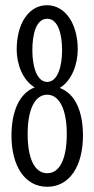

<svg xmlns="http://www.w3.org/2000/svg" viewBox="-20 -703 362 736"><path d="M209 -366C256 -394 278 -458 278 -513C278 -614 229 -683 160 -683C91 -683 44 -614 44 -513C44 -458 66 -396 113 -368C55 -346 24 -277 24 -183C24 -67 75 13 161 13C247 13 298 -67 298 -183C298 -277 268 -344 209 -366ZM218 -510C218 -446 200 -389 161 -389C122 -389 104 -446 104 -510C104 -574 119 -631 161 -631C202 -631 218 -574 218 -510ZM161 -340C207 -340 236 -284 236 -190C236 -96 210 -39 161 -39C112 -39 86 -96 86 -190C86 -284 114 -340 161 -340Z"/></svg>

Font: Stint Ultra Condensed
Style: Regular
Weight: 400
Width: 1
Designer: Astigmatic (AOETI)
Foundry: Astigmatic (AOETI)
Version: Version 1.000